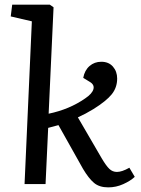

<svg xmlns="http://www.w3.org/2000/svg" viewBox="-20 -787 602 821"><path d="M116.2 -695.8 25.9 -716.8 32.2 -767.1H192.9L209 -755.9L188 -300.8Q276.9 -319.3 344.2 -366.2Q374 -386.2 379.4 -405.5Q384.8 -424.8 363.8 -437L335.9 -454.1Q341.8 -486.3 362.8 -504.6Q383.8 -522.9 413.1 -522.9Q444.8 -522.9 462.9 -502.2Q481 -481.4 481 -451.2Q481 -412.6 457.8 -383.8Q434.6 -355 379.9 -320.8Q345.7 -299.8 313 -285.2L415 -109.9Q434.1 -77.6 447.8 -64.7Q461.4 -51.8 480 -51.8Q501.5 -51.8 533.2 -69.8L556.2 -30.8Q538.1 -13.7 507.3 0.2Q476.6 14.2 442.9 14.2Q404.8 14.2 382.1 -4.9Q359.4 -23.9 335 -64.9L230 -252L186 -240.2L174.8 0H85Z"/></svg>

Font: Literata Book Medium
Style: Italic
Weight: 500
Italic angle: -3°
Designer: Latin by Veronika Burian and Jose Scaglione. Greek by Irene Vlachou. Cyrillic by Vera Evstafieva
Foundry: TypeTogether
Version: Version 1.003;PS 001.003;hotconv 1.0.88;makeotf.lib2.5.64775